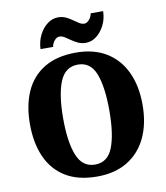

<svg xmlns="http://www.w3.org/2000/svg" viewBox="-100 -1029 971 1122"><g transform="rotate(-10 385.0 -468.0)"><path d="M386 10Q273 10 198.5 -36Q124 -82 87.5 -165Q51 -248 51 -359Q51 -470 87.5 -552Q124 -634 199 -679.5Q274 -725 387 -725Q494 -725 568 -679.5Q642 -634 680.5 -551.5Q719 -469 719 -358Q719 -247 680.5 -164.5Q642 -82 567.5 -36Q493 10 386 10ZM386 -61Q461 -61 491.5 -139.5Q522 -218 522 -358Q522 -498 492 -576Q462 -654 387 -654Q311 -654 279.5 -576Q248 -498 248 -358Q248 -218 279.5 -139.5Q311 -61 386 -61ZM457 -771Q431 -771 410.5 -780.5Q390 -790 372.5 -802.5Q355 -815 339.5 -824.5Q324 -834 309 -834Q293 -834 279.5 -817.5Q266 -801 263 -781H188Q190 -827 209 -864.5Q228 -902 257.5 -924Q287 -946 321 -946Q346 -946 366.5 -936.5Q387 -927 404 -914.5Q421 -902 436.5 -892.5Q452 -883 467 -883Q482 -883 496 -899.5Q510 -916 513 -936H587Q586 -890 567 -852.5Q548 -815 519 -793Q490 -771 457 -771Z"/></g></svg>

Font: Noto Serif Lao SemiCondensed Black
Style: Regular
Weight: 900
Width: 4
Designer: Monotype Design Team
Foundry: Monotype Imaging Inc.
Version: Version 2.003; ttfautohint (v1.8.4.7-5d5b)